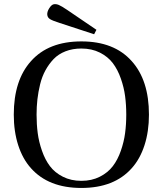

<svg xmlns="http://www.w3.org/2000/svg" viewBox="-20 -911 802 946"><path d="M212.9 -837.9Q211.4 -852.5 222.4 -870.1Q233.4 -887.7 245.1 -890.1Q256.8 -892.1 270 -886.5Q283.2 -880.9 310.1 -862.8L455.1 -764.2L443.8 -742.2L273.9 -797.9Q238.8 -809.1 226.6 -816.7Q214.4 -824.2 212.9 -837.9ZM47.9 -346.2Q47.9 -515.6 132.8 -609.9Q219.2 -707 380.9 -707Q542.5 -707 628.9 -609.9Q713.9 -515.6 713.9 -346.2Q713.9 -263.2 691.9 -195.3Q669.9 -127.4 628.9 -82Q542.5 15.1 380.9 15.1Q219.2 15.1 132.8 -82Q91.8 -127.4 69.8 -195.3Q47.9 -263.2 47.9 -346.2ZM160.2 -346.2Q160.2 -298.3 165.8 -255.4Q171.4 -212.4 186.8 -168.2Q202.1 -124 226.1 -92.3Q250 -60.5 289.8 -40.3Q329.6 -20 380.9 -20Q432.1 -20 471.9 -40.3Q511.7 -60.5 535.9 -92.3Q560.1 -124 575.4 -168.2Q590.8 -212.4 596.4 -255.4Q602.1 -298.3 602.1 -346.2Q602.1 -394 596.4 -437Q590.8 -480 575.4 -523.9Q560.1 -567.9 535.9 -599.9Q511.7 -631.8 471.9 -651.9Q432.1 -671.9 380.9 -671.9Q337.9 -671.9 302.7 -658.2Q267.6 -644.5 244.1 -619.9Q220.7 -595.2 203.9 -564.5Q187 -533.7 177.7 -495.8Q168.5 -458 164.3 -421.6Q160.2 -385.3 160.2 -346.2Z"/></svg>

Font: Heuristica
Style: Regular
Weight: 400
Version: Version 1.0.2